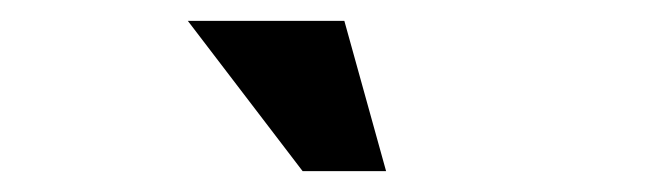

<svg xmlns="http://www.w3.org/2000/svg" viewBox="-20 -733 630 184"><path d="M310 -713 350 -569H270L160 -713Z"/></svg>

Font: Urbanist
Style: Regular
Weight: 400
Designer: Corey Hu
Foundry: Corey Hu
Version: Version 1.2; befe77262ef67d88f1d94aa3d2e49ef1327b4483